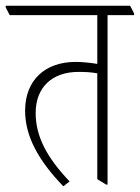

<svg xmlns="http://www.w3.org/2000/svg" viewBox="-43 -642 490 673"><path d="M179 11 201 -6C121 -90 82 -164 82 -246C82 -336 140 -390 232 -390C254 -390 277 -389 298 -385V-14L329 5H334V-589H427V-595L413 -622H-23V-616L-9 -589H298V-418C274 -422 245 -425 222 -425C115 -425 45 -361 45 -254C45 -165 91 -80 179 11Z"/></svg>

Font: Noto Serif Devanagari ExtraCondensed ExtraLight
Style: Regular
Weight: 200
Width: 2
Designer: Universal Thirst, Indian Type Foundry and the Monotype Design Team
Foundry: Monotype Imaging Inc.
Version: Version 2.004